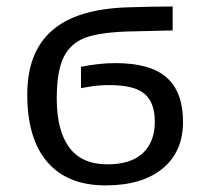

<svg xmlns="http://www.w3.org/2000/svg" viewBox="-20 -558 640 588"><path d="M540.5 -184.6Q540.5 -93.3 477.8 -41.7Q415 9.8 303.2 9.8Q187 9.8 125.2 -61.5Q63.5 -132.8 63.5 -268.6Q63.5 -398.4 139.4 -464.6Q215.3 -530.8 372.1 -535.6Q447.8 -538.1 508.8 -538.1V-464.8L365.2 -461.4Q271 -457.5 230.5 -438Q189.9 -418.5 171.9 -376Q153.8 -333.5 153.8 -256.3Q153.8 -158.2 192.1 -106.4Q230.5 -54.7 308.6 -54.7Q380.9 -54.7 417.5 -89.1Q454.1 -123.5 454.1 -185.5Q454.1 -243.7 422.9 -270.5Q391.6 -297.4 314.9 -297.4Q279.8 -297.4 251 -292L228 -288.1V-353.5Q284.2 -364.7 333.5 -364.7Q440.9 -364.7 490.7 -320.3Q540.5 -275.9 540.5 -184.6Z"/></svg>

Font: Cousine
Style: Regular
Weight: 400
Monospace: yes
Designer: Steve Matteson
Foundry: Monotype Imaging Inc.
Version: Version 1.21